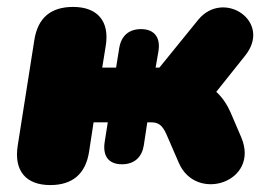

<svg xmlns="http://www.w3.org/2000/svg" viewBox="-20 -524 793 554"><path d="M125 10C189 10 227 -22 237 -86L250 -171H291L282 -114C276 -74 293 -50 332 -50C369 -50 390 -72 395 -105L405 -171H416C436 -171 448 -164 460 -137L496 -54C546 62 731 1 676 -128L646 -198C637 -219 623 -242 604 -259L687 -363C767 -462 625 -556 552 -467L440 -329H429L437 -375C444 -415 426 -440 387 -440C353 -440 330 -422 324 -385L315 -329H275L285 -391C297 -463 261 -504 191 -504C127 -504 89 -473 79 -408L31 -103C20 -31 55 10 125 10Z"/></svg>

Font: SN Pro Black
Style: Italic
Weight: 900
Italic angle: -9°
Designer: Tobias Whetton
Foundry: Supernotes
Version: Version 1.001;Glyphs 3.2 (3249)